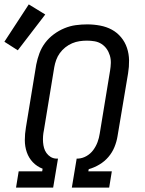

<svg xmlns="http://www.w3.org/2000/svg" viewBox="-41 -854 661 874"><path d="M32 0 44 -74H151L153 -86Q127 -96 108.5 -115.5Q90 -135 81 -161Q72 -187 72 -216Q72 -245 77 -274L124 -560Q129 -586 138.5 -611.5Q148 -637 164.5 -659Q181 -681 204 -698Q227 -715 252.5 -725.5Q278 -736 304 -739.5Q330 -743 356 -743Q386 -743 415 -737.5Q444 -732 468 -719Q492 -706 510 -684.5Q528 -663 537 -636Q546 -609 546.5 -579.5Q547 -550 542 -520L494 -234Q490 -209 480 -184.5Q470 -160 452.5 -139.5Q435 -119 411.5 -105Q388 -91 363 -84L361 -74H468L456 0H286L308 -132H314Q334 -133 352.5 -143.5Q371 -154 383.5 -171Q396 -188 403 -207Q410 -226 413 -246L460 -532Q463 -550 463.5 -567.5Q464 -585 459 -601.5Q454 -618 444.5 -631.5Q435 -645 421 -654Q407 -663 390 -666Q373 -669 355 -669Q338 -669 321 -666.5Q304 -664 287.5 -657Q271 -650 256.5 -638.5Q242 -627 231.5 -612.5Q221 -598 215 -581.5Q209 -565 206 -548L159 -262Q156 -248 155 -234Q154 -220 155 -206.5Q156 -193 159.5 -180.5Q163 -168 170.5 -157.5Q178 -147 189 -140Q200 -133 214 -132H223L201 0ZM40 -625 -21 -664 90 -834 165 -788Z"/></svg>

Font: Iosevka Curly Extended Oblique
Style: Regular
Weight: 400
Width: 7
Italic angle: -9°
Monospace: yes
Designer: Belleve Invis
Foundry: Belleve Invis
Version: Version 11.1.0; ttfautohint (v1.8.3)